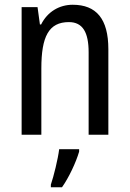

<svg xmlns="http://www.w3.org/2000/svg" viewBox="-20 -567 545 808"><path d="M286 -547C230 -547 180 -518 153 -464H148L138 -537H71V0H154V-279C154 -413 185 -474 270 -474C328 -474 353 -431 353 -347V0H436V-360C436 -488 385 -547 286 -547ZM313 71V61H229C224 102 206 175 194 210V221H241C270 180 300 116 313 71Z"/></svg>

Font: Noto Sans Sinhala Condensed
Style: Regular
Weight: 400
Width: 3
Designer: Jelle Bosma - Monotype Design Team
Foundry: Monotype Imaging Inc.
Version: Version 2.006